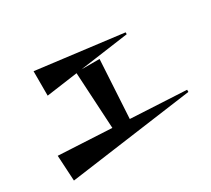

<svg xmlns="http://www.w3.org/2000/svg" viewBox="-132 -932 1265 1150"><g transform="rotate(-30 500.0 -357.0)"><path d="M83 -13 73 -190 440 -171 418 -562 201 -532V-701L795 -627V-614L455 -567H580L557 -165L942 -145V-130Z"/></g></svg>

Font: Reggae One
Style: Regular
Weight: 400
Designer: Fontworks Inc.
Foundry: Fontworks Inc.
Version: Version 1.100